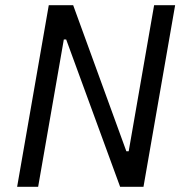

<svg xmlns="http://www.w3.org/2000/svg" viewBox="-20 -720 709 740"><path d="M46 0H127L226 -568H235L443 0H533L655 -700H574L476 -137H467L262 -700H168Z"/></svg>

Font: Fixel Text 20240404
Style: Italic
Weight: 400
Width: 4
Italic angle: -10°
Designer: AlfaBravo + MacPaw
Foundry: Kyrylo Tkachov, Marchela Mozhyna, Serhii Makarenko, Maria Weinstein, Zakhar Kryvoshyya
Version: Version 1.211;Glyphs 3.2 (3225)